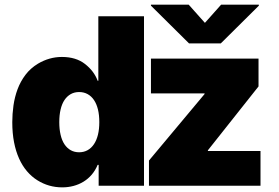

<svg xmlns="http://www.w3.org/2000/svg" viewBox="-20 -797 1196 824"><path d="M143.1 -523.8Q191.8 -552.6 245.7 -552.6Q306.1 -552.6 344.8 -522.4Q383.9 -491.8 399.1 -450.3H402V-727.3H598V0H403.4V-89.5H399.1Q389.2 -65.7 373.8 -47.6Q358.3 -29.5 338.6 -17.4Q318.9 -5.3 295.6 0.9Q272.4 7.1 247.2 7.1Q188.9 7.1 140.3 -23.4Q115.8 -38.7 95.9 -62Q76 -85.2 62 -116.3Q47.9 -147.4 40.3 -186.4Q32.7 -225.5 32.7 -272.7Q32.7 -307.9 37.8 -344.3Q43 -380.7 55.4 -414.1Q67.8 -447.4 89.3 -475.9Q110.8 -504.3 143.1 -523.8ZM619.3 -108 858 -393.5V-396.3H627.8V-545.5H1089.5V-426.1L872.2 -152V-149.1H1098V0H619.3ZM789.8 -777 859.4 -698.9 929 -777H1090.9V-772.7L927.6 -610.8H791.2L627.8 -772.7V-777ZM319.6 -143.5Q339.8 -143.5 356 -152.5Q372.2 -161.6 383.3 -178.3Q394.5 -195 400.4 -218.9Q406.2 -242.9 406.2 -272.7Q406.2 -303.3 400.4 -327.2Q394.5 -351.2 383.3 -367.7Q372.2 -384.2 356 -393.1Q339.8 -402 319.6 -402Q299.4 -402 283.6 -393.1Q267.8 -384.2 256.7 -367.7Q245.7 -351.2 240.1 -327.2Q234.4 -303.3 234.4 -272.7Q234.4 -242.5 240.1 -218.4Q245.7 -194.2 256.7 -177.7Q267.8 -161.2 283.6 -152.3Q299.4 -143.5 319.6 -143.5Z"/></svg>

Font: Inter P Black
Style: Regular
Weight: 900
Designer: Rasmus Andersson
Foundry: rsms
Version: Version 3.018;git-588b23468